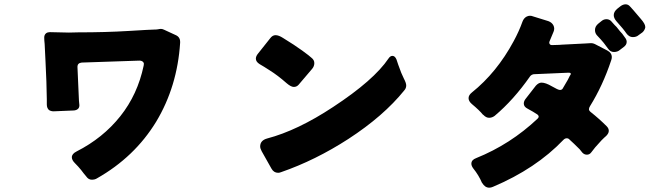

<svg xmlns="http://www.w3.org/2000/svg" viewBox="-20 -852 3040 890"><path d="M211 -703Q283 -701 299.5 -701Q316 -701 342 -702Q470 -702 576 -708.5Q682 -715 696 -715Q708 -715 714 -716.5Q720 -718 726.5 -718Q733 -718 741 -714L793 -690Q815 -681 815 -658Q815 -656 815 -654Q802 -451 704 -288Q604 -124 429 -25Q420 -19 405 -19Q390 -19 379 -35Q367 -49 356 -64Q343 -80 327 -96Q313 -110 313 -123Q313 -139 335 -150Q457 -212 537.5 -313Q618 -414 646 -548Q647 -552 647 -556.5Q647 -561 643 -565Q637 -571 626 -571L359 -562Q349 -561 344 -556Q339 -551 339 -543Q339 -542 346 -385Q348 -366 348 -364Q348 -352 340 -346Q334 -341 324 -340L229 -336Q216 -336 207 -342Q197 -351 197 -368V-392L195 -475L191 -566L187 -648Q185 -665 185 -678Q185 -691 194 -698Q201 -703 211 -703Z M1364 -459Q1355 -449 1342 -449Q1329 -449 1309 -466Q1267 -503 1230 -526Q1204 -543 1183 -555Q1166 -566 1166 -580Q1166 -590 1174 -601L1232 -674Q1243 -689 1257 -689Q1272 -689 1292 -676Q1346 -643 1381 -617.5Q1416 -592 1424 -584Q1437 -574 1437 -559.5Q1437 -545 1427 -533ZM1193 -151Q1186 -164 1186 -173Q1186 -201 1218 -210Q1359 -247 1524 -356Q1713 -480 1781 -581Q1789 -593 1799 -593Q1811 -593 1818 -576L1826 -552Q1841 -509 1852 -488Q1863 -467 1863 -456Q1863 -443 1854 -433Q1758 -314 1595 -208Q1442 -109 1283 -54Q1276 -51 1269 -51Q1249 -51 1238 -71Z M2856 -823Q2868 -832 2880 -832Q2892 -832 2900.5 -822Q2909 -812 2915 -806Q2915 -805 2950 -765Q2971 -741 2971 -728Q2971 -726 2971 -724Q2968 -711 2958 -702L2940 -689Q2930 -680 2913 -680Q2896 -680 2883 -698Q2872 -715 2837 -754Q2825 -768 2825 -782Q2825 -798 2842 -812ZM2539 -643Q2583 -644 2585 -645Q2683 -650 2694 -650.5Q2705 -651 2710.5 -651.5Q2716 -652 2720 -652Q2729 -652 2737 -648L2795 -618Q2816 -607 2816 -587Q2816 -580 2813 -572Q2774 -455 2715 -360Q2710 -352 2710 -345.5Q2710 -339 2719 -332Q2758 -301 2792 -267Q2802 -257 2802 -245.5Q2802 -234 2790 -222Q2785 -218 2781 -214Q2768 -202 2757 -189Q2746 -176 2739 -169Q2729 -157 2721 -146Q2713 -135 2700.5 -135Q2688 -135 2679 -145L2667 -160Q2653 -174 2641 -185.5Q2629 -197 2620 -205Q2615 -211 2607 -211Q2599 -211 2592 -204Q2464 -70 2265 14Q2256 18 2248 18Q2228 18 2215 -4L2214 -5Q2199 -40 2174 -71Q2165 -83 2165 -93Q2165 -111 2187 -119Q2346 -183 2472 -302Q2477 -307 2477 -311Q2477 -317 2470 -322Q2452 -334 2426 -348Q2408 -357 2408 -372Q2408 -382 2415 -392L2464 -455Q2477 -469 2490 -469Q2509 -469 2538 -452Q2567 -435 2575.5 -435Q2584 -435 2588 -441Q2606 -471 2612 -482Q2620 -498 2621 -500Q2626 -507 2626 -509Q2626 -511 2624.5 -513Q2623 -515 2615 -515Q2615 -515 2454 -508Q2443 -506 2437 -498Q2361 -389 2273 -315Q2261 -306 2247 -306Q2233 -306 2220 -320H2219Q2203 -340 2167 -370Q2152 -383 2152 -397Q2152 -411 2167 -423Q2283 -516 2361 -661Q2386 -707 2402 -752Q2408 -768 2421 -775Q2429 -779 2436.5 -779Q2444 -779 2451 -776L2522 -754Q2538 -748 2545 -735Q2549 -727 2549 -720Q2549 -712 2546 -705Q2533 -673 2529.5 -665.5Q2526 -658 2526 -654.5Q2526 -651 2528 -648Q2531 -643 2539 -643ZM2854 -621Q2843 -611 2826 -611Q2809 -611 2799 -626Q2775 -659 2765 -669Q2755 -679 2746.5 -689Q2738 -699 2738 -713Q2738 -730 2754 -743L2769 -755Q2779 -763 2791 -763Q2803 -763 2812 -755L2829 -736Q2832 -733 2838 -727L2854 -707Q2863 -699 2877 -678Q2885 -668 2885 -658Q2885 -644 2871 -634Z"/></svg>

Font: Tsunagi Gothic Black
Style: Regular
Weight: 900
Designer: Yoshimichi Ohira
Foundry: Positype
Version: Version 1.001